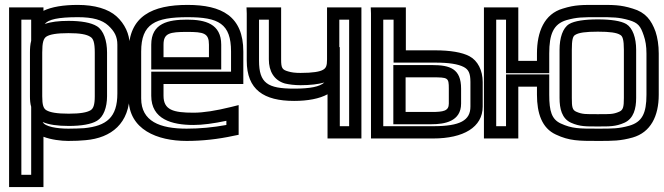

<svg xmlns="http://www.w3.org/2000/svg" viewBox="-20 -539 2703 782"><path d="M258 35C285 35 308 34 328 32C434 23 508 -37 508 -158V-357C508 -400 488 -442 455 -472C421 -503 365 -519 297 -519C238 -519 190 -511 157 -495V-509H132H42H17V-484V198V223H42H132H157V198V18C188 30 229 35 258 35ZM366 -147C366 -111 360 -97 349 -90C334 -81 307 -76 260 -76C212 -76 184 -81 169 -90C157 -97 152 -111 152 -147V-325C152 -366 157 -382 169 -390C183 -399 211 -404 259 -404C306 -404 333 -399 348 -389C360 -382 366 -366 366 -325V-147ZM107 -373C103 -358 102 -342 102 -325V-147C102 -132 103 -117 107 -104V-31V173H67V-459H107V-432V-373ZM416 -147V-325C416 -374 402 -415 375 -432C351 -447 310 -454 259 -454C219 -454 186 -450 162 -441C177 -460 217 -469 297 -469C358 -469 396 -458 421 -435C447 -411 458 -389 458 -357V-158C458 -61 414 -26 323 -17C305 -16 284 -15 258 -15C213 -15 163 -23 154 -42C179 -31 215 -26 260 -26C311 -26 352 -33 375 -47C402 -63 416 -102 416 -147Z M744 -519C601 -519 504 -474 504 -329V-138C504 -11 621 35 740 35C803 35 868 28 932 14L952 10V-10V-79V-111L920 -103C859 -88 809 -80 768 -80C686 -80 646 -91 646 -149V-197H946H971V-222V-329C971 -473 883 -519 744 -519ZM744 -469C870 -469 921 -443 921 -329V-247H621H596V-222V-149C596 -53 680 -30 768 -30C805 -30 850 -36 902 -47V-30C847 -20 794 -15 740 -15C631 -15 555 -45 555 -138V-329C555 -442 612 -469 744 -469ZM742 -409C810 -409 831 -404 831 -357V-306H646V-357C646 -404 671 -409 742 -409ZM742 -459C666 -459 596 -445 596 -357V-281V-256H621H856H881V-281V-357C881 -442 816 -459 742 -459Z M1178 -128C1234 -128 1281 -137 1314 -155V0V25H1339H1427H1452V0V-484V-509H1427H1337H1312V-484V-297C1312 -271 1308 -262 1296 -255C1283 -247 1254 -242 1204 -242C1182 -242 1167 -244 1154 -248C1129 -255 1125 -262 1125 -297V-484V-509H1100H1010H984L985 -484V-292C985 -173 1055 -128 1178 -128ZM1362 -347V-459H1402V-25H1364V-222V-347H1362ZM1178 -178C1070 -178 1035 -200 1035 -292V-459H1075V-297C1075 -249 1096 -212 1140 -199C1157 -195 1179 -192 1204 -192C1243 -192 1277 -196 1301 -203C1282 -186 1244 -178 1178 -178Z M1744 25C1868 25 1946 -21 1946 -105V-205C1946 -252 1926 -292 1892 -310C1862 -326 1813 -334 1752 -334H1633V-484V-509H1608H1516H1490L1491 -484V0V25H1516H1744ZM1744 -25H1541V-459H1583V-309V-284H1608H1752C1809 -284 1846 -278 1869 -266C1888 -256 1896 -241 1896 -205V-105C1896 -49 1855 -25 1744 -25ZM1738 -83H1632V-224H1740C1805 -224 1808 -223 1808 -178V-117C1808 -87 1786 -83 1738 -83ZM1738 -33C1790 -33 1858 -44 1858 -117V-178C1858 -259 1813 -274 1740 -274H1607H1582V-249V-58V-33H1607H1738Z M2091 0V-186H2167V-153C2167 -78 2187 -17 2244 9C2299 35 2338 35 2415 35C2476 35 2507 35 2557 21C2630 0 2663 -66 2663 -153V-321C2663 -355 2658 -386 2650 -410C2633 -457 2609 -489 2557 -504C2506 -520 2477 -519 2415 -519C2352 -519 2323 -520 2272 -504C2197 -482 2167 -410 2167 -321V-291H2091V-484V-509H2066H1976H1951V-484V0V25H1976H2066H2091V0ZM2041 -25H2001V-459H2041V-266V-241H2066H2192H2217V-266V-321C2217 -400 2234 -441 2287 -457C2330 -469 2351 -469 2415 -469C2478 -469 2499 -469 2542 -457C2579 -446 2589 -433 2602 -394C2609 -374 2613 -351 2613 -321V-153C2613 -77 2595 -42 2543 -27C2500 -15 2476 -15 2415 -15C2338 -15 2310 -15 2264 -36C2227 -53 2217 -86 2217 -153V-211V-236H2192H2066H2041V-211V-25ZM2521 -140C2521 -103 2518 -91 2502 -84C2477 -73 2463 -74 2415 -74C2366 -74 2352 -73 2327 -84C2311 -91 2309 -103 2309 -140V-336C2309 -377 2313 -392 2323 -397C2337 -406 2365 -410 2415 -410C2464 -410 2492 -406 2506 -397C2516 -392 2521 -377 2521 -336V-140ZM2571 -140V-336C2571 -385 2557 -425 2531 -441C2509 -454 2468 -460 2415 -460C2361 -460 2320 -454 2298 -441C2272 -425 2259 -385 2259 -336V-140C2259 -97 2268 -56 2306 -39C2342 -23 2368 -24 2415 -24C2461 -24 2487 -23 2523 -39C2561 -56 2571 -97 2571 -140Z"/></svg>

Font: Gamestation DisplayOutline
Style: Regular
Weight: 400
Designer: Jonas Hecksher
Foundry: Jonas Hecksher, Playtypeª, e-types AS
Version: Version 1.003